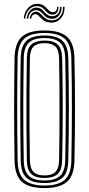

<svg xmlns="http://www.w3.org/2000/svg" viewBox="-20 -964 460 991"><path d="M209.8 6.8Q128.2 6.8 92.3 -26.3Q56.5 -59.5 55.1 -135.6Q54.1 -211.2 53.5 -276.1Q52.9 -341.1 52.9 -402.2Q52.9 -463.4 53.5 -527.1Q54.1 -590.9 55.1 -664.1Q56.5 -740.6 92.4 -773.7Q128.4 -806.8 209.8 -806.8Q289.2 -806.8 325.9 -774.2Q362.5 -741.6 364.2 -664.1Q365.6 -599 366.4 -536.2Q367.2 -473.5 367.2 -409.7Q367.2 -345.9 366.5 -278.2Q365.8 -210.5 364.2 -135.5Q362.5 -57 325.1 -25.1Q287.7 6.8 209.8 6.8ZM209.8 -6.3Q279.5 -6.3 313.3 -35.1Q347 -64 348.3 -136Q349.7 -204.8 350.3 -268.4Q351 -332 351.1 -394.8Q351.2 -457.6 350.6 -523.8Q349.9 -589.9 348.3 -663.7Q347 -734.8 313.8 -764.3Q280.6 -793.7 209.8 -793.7Q136.5 -793.7 104.4 -763.4Q72.4 -733.1 71 -663.7Q69.9 -603.5 69.3 -545.5Q68.6 -487.5 68.6 -425.7Q68.5 -363.9 69 -293Q69.5 -222.1 71 -136Q72.1 -63.9 106 -35.1Q140 -6.3 209.8 -6.3ZM209.8 -19.3Q145.2 -19.3 116.6 -46.4Q87.9 -73.5 86.8 -136Q85.8 -211.2 85.2 -276.1Q84.6 -341 84.6 -402.2Q84.6 -463.3 85.2 -527.1Q85.8 -590.8 86.8 -663.7Q87.9 -726.4 116.4 -753.5Q145 -780.7 209.8 -780.7Q272.2 -780.7 301.6 -754.2Q330.9 -727.8 332.5 -663.4Q333.9 -601.4 334.7 -539Q335.5 -476.5 335.5 -411.9Q335.5 -347.2 334.8 -278.7Q334.1 -210.3 332.5 -136.4Q331.2 -71.1 300.9 -45.2Q270.6 -19.3 209.8 -19.3ZM209.8 -32.4Q261.7 -32.4 288.6 -54.9Q315.4 -77.5 316.6 -136.7Q318 -204.2 318.7 -268.5Q319.3 -332.7 319.4 -396.5Q319.5 -460.2 318.9 -526.1Q318.2 -592.1 316.6 -663Q315.4 -721.3 289.3 -744.5Q263.2 -767.6 209.8 -767.6Q153.4 -767.6 128.6 -743.4Q103.7 -719.3 102.6 -663.4Q101.5 -598.6 100.9 -536.1Q100.2 -473.7 100.2 -410.3Q100.1 -346.8 100.7 -279.1Q101.4 -211.4 102.6 -136.4Q103.7 -80.9 128.6 -56.6Q153.4 -32.4 209.8 -32.4ZM209.8 -45.4Q162 -45.4 140.7 -66.7Q119.3 -88 118.5 -137.4Q117 -224.1 116.5 -310.3Q115.9 -396.5 116.5 -484.3Q117 -572.1 118.5 -662.9Q119.3 -714.5 142.1 -734.5Q164.9 -754.6 209.8 -754.6Q255.9 -754.6 277.8 -733.9Q299.7 -713.2 300.8 -662.7Q302.2 -598.8 303 -536.5Q303.8 -474.2 303.8 -410.7Q303.8 -347.1 303.1 -279.6Q302.4 -212 300.8 -137.3Q299.7 -86.1 277.5 -65.8Q255.2 -45.4 209.8 -45.4ZM209.8 -58.5Q247.5 -58.5 265.8 -76.3Q284.2 -94.1 285 -138.4Q285.9 -204 286.6 -266.6Q287.2 -329.2 287.2 -392.3Q287.3 -455.4 286.8 -521.8Q286.3 -588.3 285 -661.3Q284.2 -707.2 265.2 -724.4Q246.2 -741.5 209.8 -741.5Q171.7 -741.5 153.4 -723.9Q135.1 -706.2 134.3 -662.4Q133 -579.2 132.3 -496.2Q131.7 -413.2 132.1 -325Q132.5 -236.7 134.3 -137.4Q135.1 -95.1 152.8 -76.8Q170.5 -58.5 209.8 -58.5ZM102.7 -868Q105.5 -903.9 127.6 -925.6Q149.8 -947.2 179.7 -944Q194.7 -942.5 204.1 -936.1Q213.5 -929.8 220.6 -921.9Q227.6 -914.1 234.5 -908.1Q241.4 -902.1 250.9 -901.2Q262.3 -900.1 268.6 -907.7Q274.9 -915.4 274.7 -928.8H282.2Q282.4 -910 273.8 -898.8Q265.2 -887.7 248.9 -888.5Q237.1 -889.2 229.2 -895.2Q221.3 -901.2 214.5 -909Q207.7 -916.8 199.1 -923.4Q190.6 -930.1 177.4 -932Q152.3 -935.7 132.5 -917.1Q112.6 -898.6 110.4 -868ZM118.3 -868Q120.3 -895.4 136.4 -911.4Q152.6 -927.5 173.7 -924.4Q186 -922.9 194.3 -916.4Q202.6 -909.8 209.6 -901.9Q216.6 -894 224.9 -887.7Q233.3 -881.5 245.9 -880.4Q265.4 -878.9 277.8 -892.3Q290.1 -905.7 290.1 -928.8H297.8Q298.1 -900 283.2 -882.6Q268.3 -865.2 244.2 -867.2Q230.3 -868.2 221.1 -874.5Q211.9 -880.7 204.7 -888.7Q197.6 -896.7 189.9 -903.2Q182.3 -909.7 171.3 -911.2Q154.2 -913.5 140.8 -901.2Q127.4 -888.8 126 -868ZM133.6 -868Q135.1 -885.4 145.5 -895.5Q155.8 -905.5 169.3 -903.4Q178.9 -901.9 186.1 -895.6Q193.3 -889.2 200.6 -881.3Q207.9 -873.3 217.6 -867Q227.2 -860.7 241.8 -859.4Q269 -856.6 287.5 -876.2Q306.1 -895.8 305.5 -928.8H313.4Q313.6 -890.7 292.9 -867.9Q272.2 -845.2 239.3 -847.6Q223.3 -848.7 212.3 -854.7Q201.4 -860.7 193.6 -868.3Q185.8 -876 179.5 -882.3Q173.2 -888.6 166.6 -890.6Q158.4 -892.9 150.1 -887Q141.9 -881.1 141.4 -868Z"/></svg>

Font: Big Shoulders Inline Text Thin
Style: Regular
Weight: 100
Designer: Patric King
Foundry: XO Type Co
Version: Version 2.002